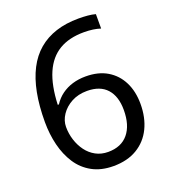

<svg xmlns="http://www.w3.org/2000/svg" viewBox="-134 -826 841 939"><g transform="rotate(-20 286.0 -356.5)"><path d="M297 12Q233 12 186.5 -13.5Q140 -39 111 -83.5Q82 -128 68 -185Q54 -242 54 -305Q54 -389 67 -456Q80 -523 106 -573.5Q132 -624 171.5 -657.5Q211 -691 263.5 -708Q316 -725 381 -725Q407 -725 429 -723Q451 -721 469 -716V-641Q451 -647 429.5 -650Q408 -653 383 -653Q306 -653 254 -622Q202 -591 174 -527Q146 -463 142 -363H148Q166 -391 191.5 -409.5Q217 -428 248.5 -437.5Q280 -447 317 -447Q383 -447 429 -419.5Q475 -392 499.5 -343Q524 -294 524 -229Q524 -158 497.5 -103.5Q471 -49 420 -18.5Q369 12 297 12ZM296 -62Q364 -62 400.5 -106Q437 -150 437 -229Q437 -300 402 -339Q367 -378 299 -378Q253 -378 218 -359Q183 -340 163 -310Q143 -280 143 -247Q143 -212 153.5 -179Q164 -146 183.5 -119.5Q203 -93 231.5 -77.5Q260 -62 296 -62Z"/></g></svg>

Font: mlyalm115
Style: Regular
Weight: 400
Designer: Jelle Bosma - Monotype Design Team
Foundry: Monotype Imaging Inc.
Version: Version 2.103